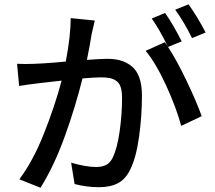

<svg xmlns="http://www.w3.org/2000/svg" viewBox="-20 -837 996 891"><path d="M68.8 -438 59.1 -541Q72.8 -540 98.1 -540Q166.5 -540 285.2 -551.3Q308.1 -670.9 308.1 -752.9L419.9 -741.7Q407.2 -689 404.8 -676.8Q399.9 -640.6 383.3 -559.1Q448.2 -564 478 -564Q514.2 -564 541.7 -555.7Q569.3 -547.4 592 -528.8Q614.7 -510.3 626.7 -476.3Q638.7 -442.4 638.7 -394Q638.7 -299.3 625.5 -203.4Q612.3 -107.4 585 -51.3Q563 -5.4 527.3 13.2Q491.7 31.7 439 31.7Q382.3 31.7 326.2 17.1L310.1 -82Q379.9 -62 426.3 -62Q454.1 -62 472.9 -71.8Q491.7 -81.5 503.9 -106.9Q523.9 -149.4 535.2 -227.3Q546.4 -305.2 546.4 -383.3Q546.4 -413.6 540 -432.6Q533.7 -451.7 520 -461.4Q506.3 -471.2 490 -474.6Q473.6 -478 448.7 -478Q422.4 -478 362.8 -473.1Q330.6 -342.8 281 -205.1Q231.4 -67.4 168 34.2L69.8 -4.9Q133.3 -89.8 183.3 -215.6Q233.4 -341.3 266.1 -462.9Q163.6 -451.2 163.1 -451.2Q101.6 -443.8 68.8 -438ZM655.8 -601.1 745.1 -641.1 751 -632.8Q756.3 -624 759.8 -619.1Q718.8 -703.1 684.1 -751L746.1 -776.9Q785.2 -720.7 823.2 -645L759.8 -619.1Q799.8 -558.1 845.9 -461.7Q892.1 -365.2 916 -297.9L820.8 -252.9Q798.8 -335.9 751 -440.2Q703.1 -544.4 655.8 -601.1ZM871.1 -660.2Q835.4 -733.4 793 -792L855 -816.9Q899.9 -753.4 934.1 -686Z"/></svg>

Font: Karasuma Gothic
Style: Regular
Weight: 500
Designer: Rasmus Andersson / Ryoko Nishizuka
Foundry: Genbu
Version: Version 1.00